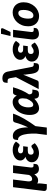

<svg xmlns="http://www.w3.org/2000/svg" viewBox="1436 -2240 967 3884"><g transform="rotate(-90 1920.0 -298.5)"><path d="M230 -518.5 193 -218 192.5 -213.5Q189 -177 200.8 -154.8Q212.5 -132.5 239.5 -132.5Q267.5 -132.5 287.8 -148.8Q308 -165 322 -194.5L362 -518.5H517L473.5 -162.5Q467 -104.5 506.5 -104.5H548L540.5 -45Q539 -35.5 531.5 -26.5Q524 -17.5 511.2 -10.2Q498.5 -3 481 1.2Q463.5 5.5 442.5 5.5Q403 5.5 373.8 -17.2Q344.5 -40 335 -87.5Q308.5 -50.5 279.2 -30.8Q250 -11 214 -11Q175 -11 149 -28.5Q152 -7 151.5 16.2Q151 39.5 148.5 60L136 164.5H59Q26.5 164.5 10.8 148.5Q-5 132.5 -1 102.5L75 -518.5Z M958 -407Q948 -393.5 939.8 -389.8Q931.5 -386 921.5 -386Q912.5 -386 904.8 -391Q897 -396 886.8 -402.2Q876.5 -408.5 862.5 -413.5Q848.5 -418.5 827 -418.5Q795 -418.5 777 -403.8Q759 -389 759 -363.5Q759 -342.5 775.5 -328.2Q792 -314 826.5 -314H903.5L891.5 -220.5H814.5Q791 -220.5 775.2 -216Q759.5 -211.5 750.2 -203.2Q741 -195 737 -183Q733 -171 733 -156Q733 -133 745.8 -117.5Q758.5 -102 787 -102Q811 -102 827 -109Q843 -116 855.5 -124.2Q868 -132.5 878.8 -139.5Q889.5 -146.5 903 -146.5Q920.5 -146.5 928.5 -133.5L965 -80Q938.5 -53.5 911 -36.5Q883.5 -19.5 857 -10Q830.5 -0.5 806.5 3Q782.5 6.5 764 6.5Q727.5 6.5 694 -3.2Q660.5 -13 635 -31.8Q609.5 -50.5 594.2 -77.2Q579 -104 579 -138.5Q579 -184 607 -218Q635 -252 691 -269Q669 -277.5 654.5 -289.2Q640 -301 631 -315Q622 -329 618.2 -344Q614.5 -359 614.5 -374Q614.5 -403.5 629.5 -431Q644.5 -458.5 672.2 -479.5Q700 -500.5 739.8 -513.2Q779.5 -526 829 -526Q885.5 -526 929 -507.8Q972.5 -489.5 998 -460Z M1132.5 164.5 1159.5 -54.5Q1160.5 -95 1159.2 -137.8Q1158 -180.5 1153.2 -220.8Q1148.5 -261 1139.8 -296.8Q1131 -332.5 1117.5 -359.2Q1104 -386 1085.2 -401.8Q1066.5 -417.5 1041.5 -417.5H1028.5L1035 -470Q1036.5 -482 1040.2 -491.8Q1044 -501.5 1052.2 -508.5Q1060.5 -515.5 1074 -519.2Q1087.5 -523 1109 -523Q1156.5 -523 1190 -500Q1223.5 -477 1244.8 -436Q1266 -395 1275.5 -338.5Q1285 -282 1285 -215Q1301.5 -247.5 1316 -281.8Q1330.5 -316 1343 -349.5Q1355.5 -383 1365.5 -414.8Q1375.5 -446.5 1382.5 -474.5Q1389.5 -499 1402.2 -508.8Q1415 -518.5 1435 -518.5H1562.5Q1547 -467.5 1519.8 -409.5Q1492.5 -351.5 1458.5 -292.2Q1424.5 -233 1386 -175Q1347.5 -117 1310 -65.5L1281.5 164.5Z M2035.5 -44.5Q2034 -36 2029.5 -27Q2025 -18 2015.8 -10.8Q2006.5 -3.5 1991.2 1.2Q1976 6 1952 6Q1931.5 6 1916.2 1.5Q1901 -3 1890.2 -14Q1879.5 -25 1872.8 -42.8Q1866 -60.5 1863 -87Q1815.5 -41 1767.2 -16.5Q1719 8 1673.5 8Q1643.5 8 1618.2 -3.2Q1593 -14.5 1574.8 -38Q1556.5 -61.5 1546.2 -97.2Q1536 -133 1536 -182.5Q1536 -229.5 1545.5 -273.5Q1555 -317.5 1572 -355.8Q1589 -394 1613 -425.5Q1637 -457 1666 -479.5Q1695 -502 1727.8 -514.2Q1760.5 -526.5 1796 -526.5Q1820.5 -526.5 1841 -520.5Q1861.5 -514.5 1877.8 -503.5Q1894 -492.5 1906.5 -477Q1919 -461.5 1927.5 -443Q1935 -467 1942 -481.8Q1949 -496.5 1956.2 -504.8Q1963.5 -513 1971.5 -516Q1979.5 -519 1989.5 -519H2096.5Q2069.5 -422.5 2033 -341.5Q1996.5 -260.5 1952.5 -195.5Q1953 -180.5 1955.8 -168Q1958.5 -155.5 1964.5 -146.5Q1970.5 -137.5 1980.5 -132.5Q1990.5 -127.5 2005.5 -127.5H2051ZM1743 -110Q1774.5 -110 1805.2 -143Q1836 -176 1864.5 -243.5Q1869.5 -277 1871.5 -307.5Q1873.5 -338 1869 -361.2Q1864.5 -384.5 1851.8 -398.2Q1839 -412 1815 -412Q1790 -412 1767.5 -396.5Q1745 -381 1727.5 -353.8Q1710 -326.5 1699.8 -288.8Q1689.5 -251 1689.5 -206.5Q1689.5 -158 1702.2 -134Q1715 -110 1743 -110Z M2300.5 -461 2280 -579Q2277.5 -593.5 2273.2 -603.2Q2269 -613 2261.8 -618.8Q2254.5 -624.5 2243.8 -626.8Q2233 -629 2217.5 -629H2184.5L2191 -681.5Q2192.5 -692.5 2197.5 -702Q2202.5 -711.5 2212.8 -718.8Q2223 -726 2238.8 -730.2Q2254.5 -734.5 2277.5 -734.5Q2296 -734.5 2317 -730.2Q2338 -726 2356.8 -714.8Q2375.5 -703.5 2390.2 -683.5Q2405 -663.5 2412 -632L2507 -145Q2509 -133.5 2512.2 -125Q2515.5 -116.5 2521.5 -111Q2527.5 -105.5 2537 -102.5Q2546.5 -99.5 2560 -99.5H2588.5L2581 -42Q2579 -27 2573.2 -17.5Q2567.5 -8 2558.5 -2.8Q2549.5 2.5 2537.8 4.5Q2526 6.5 2512 6.5Q2482.5 6.5 2459.5 1Q2436.5 -4.5 2418.8 -20.8Q2401 -37 2388.8 -66.8Q2376.5 -96.5 2368.5 -145L2361.5 -203Q2355 -240 2352.8 -266Q2350.5 -292 2351 -313Q2335.5 -270 2311 -216L2233 -26Q2228 -15 2217 -7.5Q2206 0 2186 0H2060Z M2994.5 -407Q2984.5 -393.5 2976.2 -389.8Q2968 -386 2958 -386Q2949 -386 2941.2 -391Q2933.5 -396 2923.2 -402.2Q2913 -408.5 2899 -413.5Q2885 -418.5 2863.5 -418.5Q2831.5 -418.5 2813.5 -403.8Q2795.5 -389 2795.5 -363.5Q2795.5 -342.5 2812 -328.2Q2828.5 -314 2863 -314H2940L2928 -220.5H2851Q2827.5 -220.5 2811.8 -216Q2796 -211.5 2786.8 -203.2Q2777.5 -195 2773.5 -183Q2769.5 -171 2769.5 -156Q2769.5 -133 2782.2 -117.5Q2795 -102 2823.5 -102Q2847.5 -102 2863.5 -109Q2879.5 -116 2892 -124.2Q2904.5 -132.5 2915.2 -139.5Q2926 -146.5 2939.5 -146.5Q2957 -146.5 2965 -133.5L3001.5 -80Q2975 -53.5 2947.5 -36.5Q2920 -19.5 2893.5 -10Q2867 -0.5 2843 3Q2819 6.5 2800.5 6.5Q2764 6.5 2730.5 -3.2Q2697 -13 2671.5 -31.8Q2646 -50.5 2630.8 -77.2Q2615.5 -104 2615.5 -138.5Q2615.5 -184 2643.5 -218Q2671.5 -252 2727.5 -269Q2705.5 -277.5 2691 -289.2Q2676.5 -301 2667.5 -315Q2658.5 -329 2654.8 -344Q2651 -359 2651 -374Q2651 -403.5 2666 -431Q2681 -458.5 2708.8 -479.5Q2736.5 -500.5 2776.2 -513.2Q2816 -526 2865.5 -526Q2922 -526 2965.5 -507.8Q3009 -489.5 3034.5 -460Z M3061 0ZM3109.5 -518H3259L3215 -160.5Q3211.5 -130.5 3219.2 -115.5Q3227 -100.5 3250.5 -100.5H3298.5L3293 -56.5Q3291 -41.5 3279.5 -29.8Q3268 -18 3251 -10.2Q3234 -2.5 3214.2 1.5Q3194.5 5.5 3176 5.5Q3143.5 5.5 3120.8 -6.5Q3098 -18.5 3084.2 -39.8Q3070.5 -61 3065.8 -90Q3061 -119 3065 -152.5ZM3133 -570 3177.5 -762.5H3264.5Q3284 -762.5 3289.2 -750.2Q3294.5 -738 3285.5 -717L3214.5 -570Z M3549.5 -107Q3575.5 -107 3596 -122.8Q3616.5 -138.5 3630.8 -165.8Q3645 -193 3652.8 -229.2Q3660.5 -265.5 3660.5 -306.5Q3660.5 -363 3645.2 -387.2Q3630 -411.5 3595.5 -411.5Q3569.5 -411.5 3549 -395.8Q3528.5 -380 3514.2 -353Q3500 -326 3492.2 -289.5Q3484.5 -253 3484.5 -212Q3484.5 -156.5 3499.8 -131.8Q3515 -107 3549.5 -107ZM3535.5 8Q3492 8 3454.2 -6.5Q3416.5 -21 3388.8 -48.8Q3361 -76.5 3345.2 -117.2Q3329.5 -158 3329.5 -211Q3329.5 -280 3352.2 -337.8Q3375 -395.5 3413.5 -437.5Q3452 -479.5 3502.8 -503Q3553.5 -526.5 3609.5 -526.5Q3653 -526.5 3690.5 -512Q3728 -497.5 3755.8 -469.8Q3783.5 -442 3799.5 -401.2Q3815.5 -360.5 3815.5 -307.5Q3815.5 -239.5 3792.8 -181.8Q3770 -124 3731.5 -81.8Q3693 -39.5 3642.2 -15.8Q3591.5 8 3535.5 8Z"/></g></svg>

Font: Lato Black
Style: Italic
Weight: 900
Italic angle: -7°
Designer: Lukasz Dziedzic
Foundry: tyPoland Lukasz Dziedzic
Version: Version 2.007; 2014-02-27